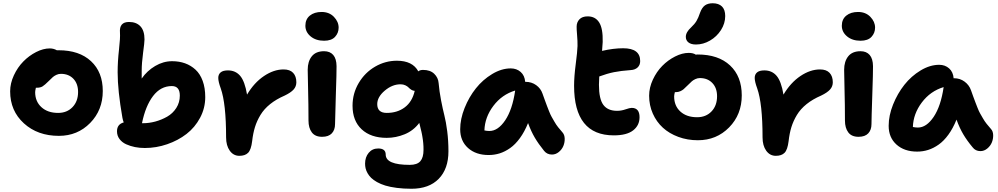

<svg xmlns="http://www.w3.org/2000/svg" viewBox="-20 -870 6100 1173"><path d="M339.8 -40Q210 -40 126 -116.5Q42 -192.9 42 -312Q42 -360.8 64.7 -409.7Q87.4 -458.5 122.3 -494.1Q157.2 -529.8 200.7 -552Q244.1 -574.2 284.2 -574.2Q307.1 -574.2 327.1 -563H337.9Q464.4 -563 536.1 -496.1Q607.9 -429.2 607.9 -314Q607.9 -197.3 530.8 -118.7Q453.6 -40 339.8 -40ZM194.8 -307.1Q194.8 -250 233.2 -215.1Q271.5 -180.2 335 -180.2Q389.2 -180.2 423.1 -215.6Q457 -251 457 -308.1Q457 -358.9 428.2 -388.9Q399.4 -418.9 352.1 -418.9Q337.4 -418.9 324.2 -412.6Q311 -406.2 303 -399.2Q294.9 -392.1 277.8 -375Q253.4 -350.6 240 -342.3Q226.6 -334 205.1 -334H199.2Q194.8 -314.5 194.8 -307.1Z M864.7 34.2Q833.5 34.2 804.9 28.6Q776.4 22.9 751 11.5Q725.6 0 710.2 -20.5Q694.8 -41 694.8 -67.9Q694.8 -110.8 735.8 -122.1Q731 -134.8 728 -149.9Q698.7 -316.9 698.7 -428.2Q698.7 -494.1 707 -566.9Q715.3 -639.6 712.9 -670.9Q707.5 -735.8 768.1 -735.8Q813 -735.8 837.9 -709.2Q862.8 -682.6 862.8 -628.9Q862.8 -610.8 854.2 -547.6Q845.7 -484.4 845.7 -437V-390.1Q878.4 -437.5 928 -466.8Q977.5 -496.1 1031.7 -496.1Q1074.7 -496.1 1110.6 -483.2Q1146.5 -470.2 1174.6 -444.3Q1202.6 -418.5 1218.3 -375.7Q1233.9 -333 1233.9 -276.9Q1233.9 -209.5 1202.4 -150.4Q1170.9 -91.3 1119.4 -51.5Q1067.9 -11.7 1001.2 11.2Q934.6 34.2 864.7 34.2ZM847.7 -118.2V-117.2H853Q890.6 -117.2 928.7 -127.4Q966.8 -137.7 1001.2 -157.2Q1035.6 -176.8 1057.1 -210.4Q1078.6 -244.1 1078.6 -286.1Q1078.6 -344.2 1029.8 -344.2Q961.4 -344.2 915 -283.2Q868.7 -222.2 847.7 -118.2Z M1442.4 82Q1406.2 82 1383.8 50.8Q1361.3 19.5 1361.3 -30.8Q1361.3 -237.3 1328.6 -330.1Q1313.5 -371.1 1313.5 -394Q1313.5 -415.5 1327.9 -427.7Q1342.3 -439.9 1372.6 -439.9Q1418.9 -439.9 1447.3 -406.7Q1475.6 -373.5 1489.3 -292Q1532.7 -365.2 1592.8 -405.5Q1652.8 -445.8 1712.4 -445.8Q1751.5 -445.8 1771 -424.8Q1790.5 -403.8 1790.5 -367.2Q1790.5 -341.8 1773.7 -323Q1756.8 -304.2 1719.2 -286.1Q1667.5 -263.7 1630.4 -233.9Q1593.3 -204.1 1571.3 -167.7Q1549.3 -131.3 1537.6 -93.3Q1525.9 -55.2 1520.5 -7.8Q1514.2 44.9 1495.8 63.5Q1477.5 82 1442.4 82Z M1960 -621.1Q1909.7 -621.1 1877.7 -647.7Q1845.7 -674.3 1845.7 -712.9Q1845.7 -752.4 1873 -774.7Q1900.4 -796.9 1944.8 -796.9Q1991.2 -796.9 2020 -767.1Q2048.8 -737.3 2048.8 -701.2Q2048.8 -668.5 2026.9 -644.8Q2004.9 -621.1 1960 -621.1ZM1947.8 -34.2Q1905.3 -34.2 1885 -61.3Q1864.7 -88.4 1864.7 -133.8Q1864.7 -230.5 1862.3 -320.8Q1859.9 -411.1 1859.9 -443.8Q1859.9 -494.6 1884.8 -525.9Q1909.7 -557.1 1960 -557.1Q1996.1 -557.1 2015.9 -534.2Q2035.6 -511.2 2036.1 -465.8Q2036.6 -430.2 2031.7 -287.4Q2026.9 -144.5 2026.9 -111.8Q2026.9 -76.2 2007.1 -55.2Q1987.3 -34.2 1947.8 -34.2Z M2493.7 283.2Q2444.8 283.2 2403.8 277.8Q2362.8 272.5 2334.2 263.7Q2305.7 254.9 2283.4 242.4Q2261.2 230 2247.6 216.6Q2233.9 203.1 2225.3 187.7Q2216.8 172.4 2213.6 158.4Q2210.4 144.5 2210.4 129.9Q2210.4 90.3 2232.4 63.7Q2254.4 37.1 2290.5 37.1Q2336.4 37.1 2336.4 74.2Q2336.4 137.2 2483.4 137.2Q2528.8 137.2 2548.1 114.7Q2567.4 92.3 2567.4 45.9Q2567.4 35.2 2567.1 24.9Q2566.9 14.6 2565.7 3.9Q2564.5 -6.8 2563.7 -14.2Q2563 -21.5 2560.8 -33.2Q2558.6 -44.9 2557.9 -50Q2557.1 -55.2 2554 -68.1Q2550.8 -81.1 2550 -84.2Q2549.3 -87.4 2545.7 -102.3Q2542 -117.2 2541.5 -119.1Q2505.9 -71.8 2452.4 -49.8Q2398.9 -27.8 2342.8 -27.8Q2245.6 -27.8 2189.7 -79.8Q2133.8 -131.8 2133.8 -224.1Q2133.8 -299.3 2171.6 -363Q2209.5 -426.8 2271.7 -462.9Q2334 -499 2404.8 -499Q2500.5 -499 2535.6 -434.1Q2545.9 -442.9 2564.5 -442.9Q2608.4 -442.9 2632.8 -419.2Q2657.2 -395.5 2659.7 -362.8Q2664.1 -311.5 2674.6 -257.3Q2685.1 -203.1 2694.8 -165Q2704.6 -127 2712.2 -68.6Q2719.7 -10.3 2719.7 54.2Q2719.7 161.6 2660.4 222.4Q2601.1 283.2 2493.7 283.2ZM2284.7 -233.9Q2284.7 -180.2 2342.8 -180.2Q2407.7 -180.2 2453.1 -214.4Q2498.5 -248.5 2513.7 -314.9Q2502.4 -315.4 2492.7 -321.8Q2482.9 -328.1 2476.1 -335.4Q2469.2 -342.8 2456.3 -348.9Q2443.4 -355 2426.8 -355Q2376.5 -355 2330.6 -316.2Q2284.7 -277.3 2284.7 -233.9Z M2965.3 77.1Q2887.2 77.1 2839.4 34.2Q2791.5 -8.8 2791.5 -80.1Q2791.5 -143.1 2818.4 -210.2Q2845.2 -277.3 2887.5 -330.3Q2929.7 -383.3 2986.8 -417.7Q3043.9 -452.1 3100.1 -452.1Q3136.2 -452.1 3160.9 -430.4Q3185.5 -408.7 3188.5 -370.1H3190.4Q3227.5 -370.1 3255.6 -349.9Q3283.7 -329.6 3294.4 -297.9Q3297.4 -289.1 3307.9 -260.3Q3318.4 -231.4 3321.8 -222.7Q3325.2 -213.9 3334.2 -190.9Q3343.3 -168 3349.9 -156.7Q3356.4 -145.5 3366.9 -127Q3377.4 -108.4 3389.6 -93Q3401.9 -77.6 3416.5 -61Q3429.2 -46.9 3429.9 -23.4Q3430.7 0 3421.9 21.5Q3413.1 43 3394 58.6Q3375 74.2 3352.1 74.2Q3322.3 74.2 3304.2 51.8Q3269.5 8.8 3247.1 -29.3Q3224.6 -67.4 3206.1 -118.2Q3184.6 -64.9 3156.5 -26.4Q3128.4 12.2 3096.9 34.4Q3065.4 56.6 3033 66.9Q3000.5 77.1 2965.3 77.1ZM2970.2 -69.8Q3022.5 -69.8 3066.4 -135Q3110.4 -200.2 3127.4 -316.9Q3046.4 -292.5 2994.1 -223.1Q2941.9 -153.8 2939.5 -73.2Q2954.6 -69.8 2970.2 -69.8Z M3730 -43Q3487.3 -43 3487.3 -346.2Q3487.3 -401.4 3497.3 -478Q3507.3 -554.7 3508.3 -588.9Q3508.8 -618.7 3505.6 -655.8Q3502.4 -692.9 3502.9 -707Q3502.9 -733.9 3520 -752Q3537.1 -770 3570.3 -770Q3617.2 -770 3640.6 -732.9Q3664.1 -695.8 3662.1 -613.8Q3660.2 -578.6 3658.2 -559.1Q3727.5 -575.2 3787.1 -575.2Q3891.1 -575.2 3891.1 -497.1Q3891.1 -472.7 3875.5 -458Q3859.9 -443.4 3834 -441.9Q3772.5 -437.5 3730.5 -429Q3688.5 -420.4 3641.1 -402.8Q3639.2 -370.6 3639.2 -352.1Q3639.2 -265.1 3666.3 -229Q3693.4 -192.9 3750 -192.9Q3775.9 -192.9 3801.5 -201.9Q3827.1 -210.9 3839.4 -210.9Q3887.2 -210.9 3887.2 -153.8Q3887.2 -104 3848.1 -73.5Q3809.1 -43 3730 -43Z M4231.9 -598.1Q4202.1 -598.1 4186 -610.8Q4169.9 -623.5 4169.9 -645Q4169.9 -673.3 4202.6 -703.1Q4223.6 -722.7 4235.1 -741.9Q4246.6 -761.2 4256.8 -792Q4268.6 -824.2 4286.9 -837.2Q4305.2 -850.1 4334 -850.1Q4371.1 -850.1 4390.9 -830.3Q4410.6 -810.5 4410.6 -772Q4410.6 -727.1 4384.8 -686.5Q4358.9 -646 4317.6 -622.1Q4276.4 -598.1 4231.9 -598.1ZM4243.7 -13.2Q4179.7 -13.2 4124.3 -33.7Q4068.8 -54.2 4029.8 -89.8Q3990.7 -125.5 3968.3 -176Q3945.8 -226.6 3945.8 -285.2Q3945.8 -334.5 3968.5 -383.3Q3991.2 -432.1 4026.1 -467.5Q4061 -502.9 4104.5 -524.9Q4147.9 -546.9 4188 -546.9Q4214.4 -546.9 4231 -536.1Q4232.9 -536.1 4236.3 -536.6Q4239.7 -537.1 4241.7 -537.1Q4368.7 -537.1 4440.2 -470.2Q4511.7 -403.3 4511.7 -287.1Q4511.7 -170.4 4434.6 -91.8Q4357.4 -13.2 4243.7 -13.2ZM4098.6 -280.8Q4098.6 -223.1 4136.7 -188.5Q4174.8 -153.8 4238.8 -153.8Q4293 -153.8 4326.9 -189.2Q4360.8 -224.6 4360.8 -282.2Q4360.8 -332.5 4332 -362.8Q4303.2 -393.1 4255.9 -393.1Q4241.2 -393.1 4228 -386.7Q4214.8 -380.4 4206.8 -373.3Q4198.7 -366.2 4181.6 -349.1Q4164.1 -331.5 4156 -324.7Q4147.9 -317.9 4135.7 -312.5Q4123.5 -307.1 4108.9 -307.1H4103Q4098.6 -289.6 4098.6 -280.8Z M4719.7 82Q4683.6 82 4661.1 50.8Q4638.7 19.5 4638.7 -30.8Q4638.7 -237.3 4606 -330.1Q4590.8 -371.1 4590.8 -394Q4590.8 -415.5 4605.2 -427.7Q4619.6 -439.9 4649.9 -439.9Q4696.3 -439.9 4724.6 -406.7Q4752.9 -373.5 4766.6 -292Q4810.1 -365.2 4870.1 -405.5Q4930.2 -445.8 4989.7 -445.8Q5028.8 -445.8 5048.3 -424.8Q5067.9 -403.8 5067.9 -367.2Q5067.9 -341.8 5051 -323Q5034.2 -304.2 4996.6 -286.1Q4944.8 -263.7 4907.7 -233.9Q4870.6 -204.1 4848.6 -167.7Q4826.7 -131.3 4814.9 -93.3Q4803.2 -55.2 4797.9 -7.8Q4791.5 44.9 4773.2 63.5Q4754.9 82 4719.7 82Z M5237.3 -621.1Q5187 -621.1 5155 -647.7Q5123 -674.3 5123 -712.9Q5123 -752.4 5150.4 -774.7Q5177.7 -796.9 5222.2 -796.9Q5268.6 -796.9 5297.4 -767.1Q5326.2 -737.3 5326.2 -701.2Q5326.2 -668.5 5304.2 -644.8Q5282.2 -621.1 5237.3 -621.1ZM5225.1 -34.2Q5182.6 -34.2 5162.4 -61.3Q5142.1 -88.4 5142.1 -133.8Q5142.1 -230.5 5139.6 -320.8Q5137.2 -411.1 5137.2 -443.8Q5137.2 -494.6 5162.1 -525.9Q5187 -557.1 5237.3 -557.1Q5273.4 -557.1 5293.2 -534.2Q5313 -511.2 5313.5 -465.8Q5314 -430.2 5309.1 -287.4Q5304.2 -144.5 5304.2 -111.8Q5304.2 -76.2 5284.4 -55.2Q5264.6 -34.2 5225.1 -34.2Z M5583 56.2Q5504.9 56.2 5457 13.2Q5409.2 -29.8 5409.2 -101.1Q5409.2 -164.1 5436 -231.2Q5462.9 -298.3 5505.1 -351.8Q5547.4 -405.3 5604.5 -439.7Q5661.6 -474.1 5717.8 -474.1Q5753.9 -474.1 5778.6 -452.1Q5803.2 -430.2 5806.2 -391.1L5808.1 -392.1Q5845.2 -392.1 5873 -371.3Q5900.9 -350.6 5912.1 -318.8Q5915 -310.1 5925.5 -281.2Q5936 -252.4 5939.5 -243.7Q5942.9 -234.9 5951.9 -211.9Q5960.9 -189 5967.5 -177.7Q5974.1 -166.5 5984.6 -147.9Q5995.1 -129.4 6007.3 -114Q6019.5 -98.6 6034.2 -82Q6046.9 -68.4 6047.6 -44.9Q6048.3 -21.5 6039.6 0Q6030.8 21.5 6011.7 37.4Q5992.7 53.2 5969.7 53.2Q5939.5 53.2 5921.9 29.8Q5887.7 -11.2 5865 -49.6Q5842.3 -87.9 5823.7 -139.2Q5802.2 -85.9 5774.2 -47.4Q5746.1 -8.8 5714.6 13.4Q5683.1 35.6 5650.6 45.9Q5618.2 56.2 5583 56.2ZM5587.9 -90.8Q5640.1 -90.8 5684.1 -156Q5728 -221.2 5745.1 -337.9Q5664.1 -313.5 5611.8 -244.1Q5559.6 -174.8 5557.1 -94.2Q5572.3 -90.8 5587.9 -90.8Z"/></svg>

Font: Shantell Sans Bouncy
Style: Bold
Weight: 700
Designer: Stephen Nixon, Anya Danilova, Shantell Martin
Foundry: Arrow Type
Version: Version 1.006;[9816181b4]